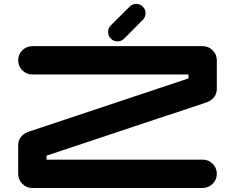

<svg xmlns="http://www.w3.org/2000/svg" viewBox="-20 -939 1174 959"><path d="M566.9 -732.4Q547.4 -732.4 533.7 -746.1Q520 -759.8 520 -779.3Q520 -798.8 533.7 -812.5L627.4 -905.8Q641.1 -919.4 660.2 -919.4Q679.7 -919.4 693.4 -905.8Q707 -892.1 707 -873Q707 -853.5 693.4 -839.8L600.1 -746.1Q586.4 -732.4 566.9 -732.4ZM1013.7 -428.7Q1013.2 -428.7 1013.2 -428.2L212.4 -161.6V-141.6H992.2Q1021.5 -141.6 1042.2 -120.8Q1063 -100.1 1063 -70.8Q1063 -41.5 1042.5 -21.2Q1022 -1 992.2 0H141.6Q112.3 0 91.6 -20.8Q70.8 -41.5 70.8 -70.8V-212.4Q70.8 -259.8 119.1 -279.8H119.6L120.1 -280.3H120.6L921.4 -547.4V-566.9H141.6Q112.3 -566.9 91.6 -587.6Q70.8 -608.4 70.8 -637.7Q70.8 -667 91.6 -687.7Q112.3 -708.5 141.6 -708.5H992.2Q1021.5 -708.5 1042.2 -687.7Q1063 -667 1063 -637.7V-496.1Q1063 -449.2 1014.6 -428.7Z"/></svg>

Font: Robtronika
Style: Regular
Weight: 400
Designer: GGBot
Version: 1.00